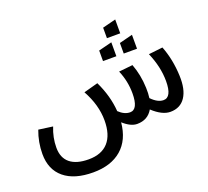

<svg xmlns="http://www.w3.org/2000/svg" viewBox="-142 -846 1324 1220"><g transform="rotate(-20 519.5 -236.0)"><path d="M877.9 -388.2 973.1 -398.9Q1009.8 -305.2 1014.2 -193.8Q1018.1 -100.1 983.6 -48.6Q949.2 2.9 881.8 2.9Q827.1 2.9 763.2 -56.2Q729 2.9 657.2 2.9Q613.8 2.9 564 -42Q553.2 73.7 481.9 135.3Q410.6 196.8 290 196.8Q163.1 196.8 94 139.4Q24.9 82 24.9 -22.9Q24.9 -103 53.2 -178.2L148.9 -165Q122.1 -99.1 122.1 -30.8Q122.1 38.1 165.3 73.5Q208.5 108.9 291 108.9Q378.4 108.9 423.8 58.1Q469.2 7.3 469.2 -89.8Q469.2 -194.3 410.2 -300.8L506.8 -327.1Q557.6 -221.7 564.9 -117.2Q601.6 -82 640.1 -82Q694.8 -82 694.8 -190.9Q694.8 -272.9 662.1 -349.1L755.9 -358.9Q785.2 -281.2 788.1 -193.8Q789.6 -156.2 785.2 -125Q826.7 -82 866.2 -82Q921.9 -82 921.9 -190.9Q921.9 -286.6 877.9 -388.2ZM588.9 -446.8V-518.1L679.2 -541V-446.8ZM729 -446.8V-518.1L818.8 -541V-446.8ZM662.1 -575.2V-646L752 -668.9V-575.2Z"/></g></svg>

Font: LT Superior Med
Style: Regular
Weight: 500
Designer: Daniel Lyons
Foundry: LyonsType
Version: Version 1.000